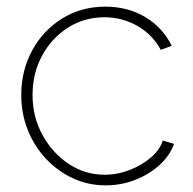

<svg xmlns="http://www.w3.org/2000/svg" viewBox="-20 -548 581 578"><path d="M298 10Q245 10 199 -11.5Q153 -33 118 -70.5Q83 -108 63.5 -157Q44 -206 44 -262Q44 -336 77 -396.5Q110 -457 167.5 -492.5Q225 -528 297 -528Q365 -528 417.5 -496.5Q470 -465 497 -410L464 -398Q439 -444 393.5 -470Q348 -496 294 -496Q234 -496 185 -465Q136 -434 107 -381Q78 -328 78 -262Q78 -196 108 -141.5Q138 -87 187 -54.5Q236 -22 295 -22Q334 -22 371 -36.5Q408 -51 435 -74.5Q462 -98 470 -125L504 -115Q491 -79 460 -51Q429 -23 387 -6.5Q345 10 298 10Z"/></svg>

Font: Raleway ExtraLight
Style: Regular
Weight: 200
Designer: Matt McInerney, Pablo Impallari, Rodrigo Fuenzalida
Foundry: Matt McInerney, Pablo Impallari, Rodrigo Fuenzalida
Version: Version 4.026